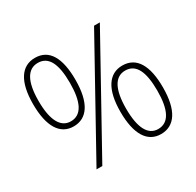

<svg xmlns="http://www.w3.org/2000/svg" viewBox="-157 -902 1115 1091"><g transform="rotate(-30 400.5 -357.0)"><path d="M197 -724C108 -724 57 -648 57 -501C57 -354 106 -276 195 -276C284 -276 335 -352 335 -501C335 -645 290 -724 197 -724ZM618 -714H580L184 0H222ZM197 -691C268 -691 299 -625 299 -501C299 -375 265 -309 195 -309C129 -309 93 -374 93 -501C93 -629 130 -691 197 -691ZM605 -438C517 -438 465 -362 465 -215C465 -68 514 10 603 10C693 10 744 -66 744 -215C744 -359 698 -438 605 -438ZM605 -405C676 -405 707 -339 707 -215C707 -89 673 -23 603 -23C537 -23 502 -88 502 -215C502 -343 539 -405 605 -405Z"/></g></svg>

Font: Noto Sans Cherokee ExtraLight
Style: Regular
Weight: 200
Designer: Monotype Design Team
Foundry: Monotype Imaging Inc.
Version: Version 2.001